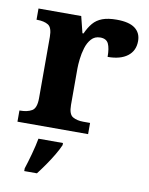

<svg xmlns="http://www.w3.org/2000/svg" viewBox="-86 -611 695 894"><g transform="rotate(10 261.5 -163.5)"><path d="M20 0V-53H23Q57 -53 78.5 -65.5Q100 -78 100 -125V-415Q100 -459 80.5 -471Q61 -483 28 -483H25V-536H227L246.5 -458H251.6Q265 -488 282 -508Q299 -528 325.5 -538Q352 -548 393 -548Q451.6 -548 479.8 -526.9Q508 -505.8 508 -467Q508 -421 474.5 -395.5Q441 -370 381 -370Q381 -411 371 -432Q361 -453 332 -453Q306 -453 290 -435Q274 -417 266 -390.5Q258 -364 255 -337Q252 -310 252 -293V-120Q252 -76 272 -64.5Q292 -53 322 -53H354V0ZM91 208Q101 178 112.5 136Q124 94 130 61H246V71Q237 92 221 119Q205 146 186.5 172.5Q168 199 151 221H91Z"/></g></svg>

Font: Noto Serif Test
Style: Regular
Weight: 400
Version: Version 1.000